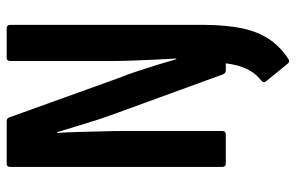

<svg xmlns="http://www.w3.org/2000/svg" viewBox="-175 -520 884 574"><g transform="rotate(-90 267.0 -233.0)"><path d="M364.2 185.5 312 121.8Q304 112.8 313.5 105.8Q335.6 88.8 347.9 62.6Q360.2 36.3 364.7 0H343.5Q335.6 0 332.1 -7.4L216.3 -325.1Q199.2 -370.8 185.2 -417.6Q171.1 -464.4 159 -504H156.6Q158.5 -475 159.5 -438.4Q160.5 -401.7 161.4 -365.8Q162.4 -329.9 162.4 -299.9V-10.9Q162.4 0 152 0H64.3Q54.9 0 54.9 -10.9V-644.1Q54.9 -655 64.8 -655H191.5Q200.5 -655 202.9 -647.6L320.3 -321.3Q331.4 -294.2 341.6 -262.7Q351.9 -231.2 361.2 -201.4Q370.4 -171.6 377 -148.1H379Q377.5 -174.6 375.8 -210Q374 -245.3 372.8 -281Q371.6 -316.6 371.6 -342.6V-644.1Q371.6 -655 381.5 -655H469.2Q479.6 -655 479.6 -644.1V-61.2Q479.1 0.6 469.6 47.2Q460.1 93.8 438.5 127.2Q416.9 160.6 379.7 185.9Q369.6 193 364.2 185.5Z"/></g></svg>

Font: Sofia Sans Condensed
Style: Regular
Weight: 400
Designer: Botio Nikoltchev, Ani Petrova
Foundry: lettersoup
Version: Version 4.100